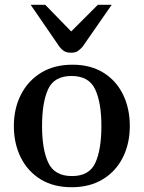

<svg xmlns="http://www.w3.org/2000/svg" viewBox="-20 -764 597 798"><path d="M37.6 -240.2Q37.6 -313 67.1 -370.8Q96.7 -428.7 151.1 -461.9Q205.6 -495.1 281.2 -495.1Q356.4 -495.1 409.9 -461.9Q463.4 -428.7 491.5 -370.8Q519.5 -313 519.5 -240.2Q519.5 -167.5 490.7 -109.9Q461.9 -52.2 407.5 -19Q353 14.2 277.8 14.2Q202.1 14.2 148.4 -19Q94.7 -52.2 66.2 -109.9Q37.6 -167.5 37.6 -240.2ZM154.8 -240.2Q154.8 -142.1 180.9 -87.2Q207 -32.2 279.3 -32.2Q351.1 -32.2 376.2 -87.2Q401.4 -142.1 401.4 -240.2Q401.4 -338.4 375.2 -393.3Q349.1 -448.2 277.3 -448.2Q205.1 -448.2 179.9 -393.1Q154.8 -337.9 154.8 -240.2ZM275.4 -544.9Q256.8 -544.9 245.8 -552Q234.9 -559.1 227.1 -569.8L107.4 -744.1H168L275.9 -633.3L386.7 -744.1H444.3L323.2 -569.8Q315.4 -561 305.2 -553Q294.9 -544.9 275.4 -544.9Z"/></svg>

Font: Gelasio Medium
Style: Regular
Weight: 500
Designer: Eben Sorkin
Foundry: Eben Sorkin
Version: Version 1.008